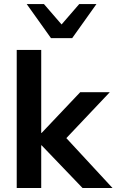

<svg xmlns="http://www.w3.org/2000/svg" viewBox="-20 -941 583 961"><path d="M63.7 0H186.3V-213.7H188.2L393.1 0H543.1L288.2 -275.5V-224.5L529.4 -479.4H381.4L188.2 -275.5H186.3V-691.2H63.7ZM235.3 -750H341.2L462.7 -920.6H376.5L288.2 -818.6L200 -920.6H113.7Z"/></svg>

Font: LL Pando Sans
Style: Bold
Weight: 700
Designer: Joshua Smith
Foundry: Joshua Smith
Version: Version 1.000;Glyphs 3.2.1 (3258)